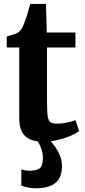

<svg xmlns="http://www.w3.org/2000/svg" viewBox="-20 -724 442 994"><path d="M203 9.5Q141.4 9.5 110.6 -19.2Q79.8 -47.9 79.8 -112V-478.1H14.9V-534.6Q26.4 -538.8 38.6 -542.3Q50.8 -545.8 61.1 -549.5Q71.4 -553.3 77.6 -558.7Q84.2 -564.8 88.9 -571Q93.6 -577.2 97.6 -585.3Q101.5 -593.5 105.6 -604.5Q110.9 -617.3 116.4 -634.8Q121.9 -652.4 127.3 -670.8Q132.7 -689.1 136.5 -703.6H217.9L222.3 -555.7H370.5V-478.1H223.4V-198.1Q223.4 -145.1 227.3 -120.9Q231.1 -96.6 242.8 -90.2Q254.5 -83.8 277.2 -83.8Q301.9 -83.8 328.3 -89.8Q354.7 -95.7 370.5 -101.9L389.7 -45.9Q372.7 -32.7 343 -20Q313.4 -7.3 277 1.1Q240.6 9.5 203 9.5ZM162.2 250.8Q144.4 250.8 123.9 246.4Q103.4 242.1 90.3 236.7L90.6 153.1Q101.1 156.6 114.2 158.3Q127.2 160 133.6 160Q166.4 160 184.3 148.3Q202.2 136.7 202.2 90.8Q202.2 72 196 53.2Q189.9 34.3 182.2 19.5Q174.5 4.7 169.3 -2.2L213.2 -6.4L233 -2.2Q243.9 7.3 260.4 28.9Q276.8 50.5 289.6 80Q302.3 109.4 300.8 142.8Q299.3 183 282.2 206.7Q265.1 230.4 234.7 240.6Q204.3 250.8 162.2 250.8Z"/></svg>

Font: Merriweather Light
Style: Regular
Weight: 300
Version: Version 2.100